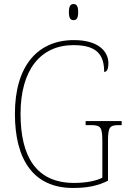

<svg xmlns="http://www.w3.org/2000/svg" viewBox="-20 -923 631 953"><path d="M345 -823C359 -823 368 -831 368 -863C368 -894 359 -903 345 -903C331 -903 322 -894 322 -863C322 -831 331 -823 345 -823ZM342 10C415 10 466 -1 516 -26V-218C516 -292 523 -302 571 -302H584V-322H405V-302H430C481 -302 488 -292 488 -218V-41C456 -24 402 -15 348 -15C160 -15 82 -145 82 -358C82 -576 181 -699 345 -699C463 -699 497 -649 497 -566C510 -566 518 -579 518 -609C518 -665 472 -724 347 -724C166 -724 54 -595 54 -358C54 -131 146 10 342 10Z"/></svg>

Font: Noto Serif Devanagari SemiCondensed Thin
Style: Regular
Weight: 100
Width: 4
Designer: Universal Thirst, Indian Type Foundry and the Monotype Design Team
Foundry: Monotype Imaging Inc.
Version: Version 2.004